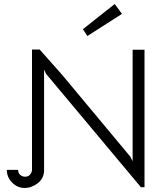

<svg xmlns="http://www.w3.org/2000/svg" viewBox="-20 -930 820 954"><path d="M586 -861 414 -751 392 -785 550 -910ZM288 -559 628 -151 639 -129V-683H698V0H680L209 -563L199 -584V-85Q199 -44 168 -20Q137 4 102 4Q67 4 40.5 -22.5Q14 -49 14 -86H70Q70 -70 80.5 -61Q91 -52 105 -52Q120 -52 129 -62Q138 -72 139 -85V-684H177Z"/></svg>

Font: Bellota
Style: Regular
Weight: 400
Designer: Kemie Guaida
Foundry: Kemie Guaida
Version: Version 1.000;PS 002.000;hotconv 1.0.70;makeotf.lib2.5.58329